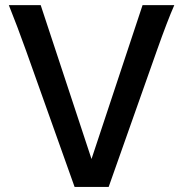

<svg xmlns="http://www.w3.org/2000/svg" viewBox="-20 -733 728 753"><path d="M595.2 -534.7 406.2 0H272.5L82 -534.7Q47.4 -631.3 14.6 -712.9H139.6L338.9 -109.4L539.1 -712.9H663.6Q637.2 -653.3 595.2 -534.7Z"/></svg>

Font: Lesson One Medium
Style: Regular
Weight: 500
Designer: But Ko, Victor Gaultney, Annie Olsen, Julie Remington, Don Collingsworth, Eric Hays, Becca Hirsbrunner
Version: Version 1.100